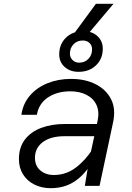

<svg xmlns="http://www.w3.org/2000/svg" viewBox="-20 -973 690 1005"><path d="M424 0 446 -133 491 -341Q501 -389 485 -423.5Q469 -458 433 -476.5Q397 -495 348 -495Q279 -495 231 -463Q183 -431 173 -372H92Q100 -430 136.5 -472.5Q173 -515 229 -537.5Q285 -560 352 -560Q426 -560 481 -532Q536 -504 561.5 -453.5Q587 -403 572 -333L501 0ZM245 12Q198 12 160 -7Q122 -26 100.5 -60.5Q79 -95 79 -140Q79 -201 110 -242Q141 -283 195.5 -303.5Q250 -324 320 -324H501L487 -260H317Q246 -260 204.5 -229.5Q163 -199 163 -147Q163 -105 191 -81Q219 -57 262 -57Q324 -57 374.5 -94Q425 -131 466 -194L464 -127Q425 -60 371.5 -24Q318 12 245 12ZM391 -597Q347 -597 318.5 -622.5Q290 -648 290 -688Q290 -742 325.5 -776Q361 -810 416 -810Q462 -810 490 -784Q518 -758 518 -718Q518 -665 482.5 -631Q447 -597 391 -597ZM394 -645Q424 -645 443 -665Q462 -685 462 -715Q462 -735 448.5 -748Q435 -761 413 -761Q384 -761 365 -741.5Q346 -722 346 -692Q346 -672 360 -658.5Q374 -645 394 -645ZM360 -787 482 -953H574L434 -787Z"/></svg>

Font: Azeret Mono Thin Light
Style: Italic
Weight: 300
Italic angle: -12°
Version: Version 1.002